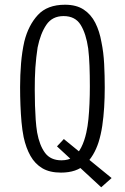

<svg xmlns="http://www.w3.org/2000/svg" viewBox="-20 -726 528 812"><path d="M238 4Q190 4 159 -14.5Q128 -33 109 -66.5Q90 -100 80 -146Q74 -176 71 -209.5Q68 -243 66.5 -280.5Q65 -318 65 -358Q65 -383 66 -408Q67 -433 69 -457.5Q71 -482 74.5 -505.5Q78 -529 83 -551Q100 -619 140 -662.5Q180 -706 255 -706Q303 -706 334 -685.5Q365 -665 383 -629.5Q401 -594 409 -548Q418 -505 420.5 -455.5Q423 -406 423 -356Q423 -313 420.5 -272Q418 -231 412.5 -194Q407 -157 397 -125Q378 -66 341 -31Q304 4 238 4ZM240 -48Q270 -48 290 -62Q310 -76 323.5 -102.5Q337 -129 345 -165Q351 -192 354 -222.5Q357 -253 358.5 -288.5Q360 -324 360 -361Q360 -407 358.5 -447.5Q357 -488 353 -521Q344 -584 321 -621Q298 -658 249 -658Q201 -658 176 -621Q151 -584 139 -525Q136 -505 133.5 -483.5Q131 -462 129.5 -439.5Q128 -417 127.5 -393.5Q127 -370 127 -346Q127 -312 128 -280Q129 -248 131 -219.5Q133 -191 137 -166Q147 -111 170.5 -79.5Q194 -48 240 -48ZM408 66 221 -107 250 -138 452 27Z"/></svg>

Font: Truculenta Light
Style: Regular
Weight: 300
Version: Version 1.002